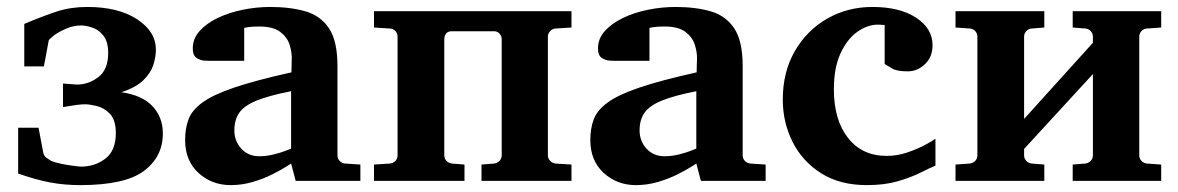

<svg xmlns="http://www.w3.org/2000/svg" viewBox="-20 -520 3386 552"><path d="M210.9 12.2Q164.6 12.2 124.5 4.6Q84.5 -2.9 32.2 -21V-152.8H90.8L104 -83Q106.4 -70.8 114 -65.9Q121.6 -61 127.9 -57.1Q136.7 -53.2 155.3 -49.3Q173.8 -45.4 191.2 -43.2Q208.5 -41 212.9 -41Q252.9 -41 283 -64Q313 -86.9 313 -137.2Q313 -175.3 295.9 -192.9Q278.8 -210.4 257.8 -215.3Q236.8 -220.2 225.1 -220.2Q215.3 -220.2 200 -218.3Q184.6 -216.3 172.9 -214.1Q161.1 -211.9 161.1 -211.9V-279.8Q182.1 -278.3 190.7 -277.6Q199.2 -276.9 202.1 -276.9Q234.4 -276.9 262.7 -298.3Q291 -319.8 291 -367.2Q291 -400.4 277.3 -417.5Q263.7 -434.6 245.4 -440.7Q227.1 -446.8 212.9 -446.8Q191.4 -446.8 169.4 -437.3Q147.5 -427.7 134.8 -418Q131.3 -415 125.7 -410.2Q120.1 -405.3 120.1 -403.8Q120.1 -403.8 116.9 -386.7Q113.8 -369.6 110.4 -351.3Q106.9 -333 106 -329.1H49.8V-451.2Q104 -474.1 143.8 -487.1Q183.6 -500 231 -500Q320.3 -500 374.3 -464.6Q428.2 -429.2 428.2 -377Q428.2 -356.9 420.9 -333.7Q413.6 -310.5 392.3 -289.6Q371.1 -268.6 329.1 -254.9Q389.2 -246.1 418.7 -214.4Q448.2 -182.6 448.2 -136.2Q448.2 -69.3 393.8 -28.6Q339.4 12.2 210.9 12.2Z M1016.1 0H830.1L816.9 -49.8Q816.9 -49.8 802.2 -40.5Q787.6 -31.2 762.9 -18.8Q738.3 -6.3 707.3 2.9Q676.3 12.2 643.1 12.2Q588.9 12.2 550.5 -22.9Q512.2 -58.1 512.2 -117.2Q512.2 -150.9 522 -177Q531.7 -203.1 562 -225.3Q592.3 -247.6 653.6 -268.3Q714.8 -289.1 817.9 -312Q817.9 -323.2 818.4 -337.2Q818.8 -351.1 818.8 -351.1Q819.3 -370.1 812.5 -391.6Q805.7 -413.1 785.4 -428.5Q765.1 -443.8 725.1 -443.8Q704.6 -443.8 693.4 -441.9Q682.1 -439.9 682.1 -439.9V-345.2H579.1Q579.1 -345.2 567.9 -345.7Q556.6 -346.2 545.4 -353.3Q534.2 -360.4 534.2 -380.9Q534.2 -408.7 553.7 -430.7Q573.2 -452.6 605.7 -468.3Q638.2 -483.9 677.7 -491.9Q717.3 -500 756.8 -500Q814.5 -500 857.9 -487.5Q901.4 -475.1 925.8 -438.7Q950.2 -402.3 950.2 -330.1V-73.2Q950.2 -64 956.5 -57.4Q962.9 -50.8 972.2 -49.8L1016.1 -46.9ZM816.9 -92.8V-257.8Q752.4 -245.1 717 -230.5Q681.6 -215.8 667.7 -195.6Q653.8 -175.3 653.8 -145Q653.8 -114.3 673.8 -92.5Q693.8 -70.8 725.1 -70.8Q746.6 -70.8 767.8 -76.2Q789.1 -81.5 803 -87.2Q816.9 -92.8 816.9 -92.8Z M1623 0H1364.3V-46.9L1400.4 -49.8Q1409.2 -50.8 1415.8 -57.4Q1422.4 -64 1422.4 -73.2V-407.2Q1422.4 -416 1416.3 -423.1Q1410.2 -430.2 1400.4 -430.2H1279.3Q1267.1 -430.2 1262.2 -423.1Q1257.3 -416 1257.3 -407.2V-73.2Q1257.3 -64 1263.7 -57.4Q1270 -50.8 1279.3 -49.8L1315.4 -46.9V0H1055.2V-46.9L1101.1 -49.8Q1110.4 -50.8 1116.7 -57.4Q1123 -64 1123 -73.2V-415Q1123 -423.8 1116.7 -430.7Q1110.4 -437.5 1101.1 -438L1055.2 -440.9V-487.8H1623V-440.9L1577.1 -438Q1568.4 -437.5 1561.8 -430.7Q1555.2 -423.8 1555.2 -415V-73.2Q1555.2 -64 1561.8 -57.4Q1568.4 -50.8 1577.1 -49.8L1623 -46.9Z M2181.2 0H1995.1L1981.9 -49.8Q1981.9 -49.8 1967.3 -40.5Q1952.6 -31.2 1928 -18.8Q1903.3 -6.3 1872.3 2.9Q1841.3 12.2 1808.1 12.2Q1753.9 12.2 1715.6 -22.9Q1677.2 -58.1 1677.2 -117.2Q1677.2 -150.9 1687 -177Q1696.8 -203.1 1727.1 -225.3Q1757.3 -247.6 1818.6 -268.3Q1879.9 -289.1 1982.9 -312Q1982.9 -323.2 1983.4 -337.2Q1983.9 -351.1 1983.9 -351.1Q1984.4 -370.1 1977.5 -391.6Q1970.7 -413.1 1950.4 -428.5Q1930.2 -443.8 1890.1 -443.8Q1869.6 -443.8 1858.4 -441.9Q1847.2 -439.9 1847.2 -439.9V-345.2H1744.1Q1744.1 -345.2 1732.9 -345.7Q1721.7 -346.2 1710.4 -353.3Q1699.2 -360.4 1699.2 -380.9Q1699.2 -408.7 1718.8 -430.7Q1738.3 -452.6 1770.8 -468.3Q1803.2 -483.9 1842.8 -491.9Q1882.3 -500 1921.9 -500Q1979.5 -500 2022.9 -487.5Q2066.4 -475.1 2090.8 -438.7Q2115.2 -402.3 2115.2 -330.1V-73.2Q2115.2 -64 2121.6 -57.4Q2127.9 -50.8 2137.2 -49.8L2181.2 -46.9ZM1981.9 -92.8V-257.8Q1917.5 -245.1 1882.1 -230.5Q1846.7 -215.8 1832.8 -195.6Q1818.8 -175.3 1818.8 -145Q1818.8 -114.3 1838.9 -92.5Q1858.9 -70.8 1890.1 -70.8Q1911.6 -70.8 1932.9 -76.2Q1954.1 -81.5 1968 -87.2Q1981.9 -92.8 1981.9 -92.8Z M2669.4 -43.9Q2652.3 -36.6 2625.5 -23.2Q2598.6 -9.8 2560.8 1.2Q2522.9 12.2 2472.2 12.2Q2394.5 12.2 2340.6 -22Q2286.6 -56.2 2258.5 -112.3Q2230.5 -168.5 2230.5 -233.9Q2230.5 -313 2265.1 -373Q2299.8 -433.1 2358.4 -466.6Q2417 -500 2488.3 -500Q2566.9 -500 2614 -469Q2661.1 -438 2661.1 -390.1Q2661.1 -356.4 2639.4 -335.7Q2617.7 -314.9 2590.3 -314.9Q2559.1 -314.9 2546.4 -322.3Q2533.7 -329.6 2523.4 -335.9V-448.2Q2517.1 -448.2 2513.4 -448.7Q2509.8 -449.2 2504.4 -449.2Q2474.1 -449.2 2444.8 -428.5Q2415.5 -407.7 2396.5 -366.5Q2377.4 -325.2 2377.4 -263.2Q2377.4 -175.3 2418 -123.5Q2458.5 -71.8 2529.3 -71.8Q2560.1 -71.8 2589.6 -82Q2619.1 -92.3 2641.1 -104.2Q2663.1 -116.2 2669.4 -121.1Z M3318.4 0H3064V-46.9L3100.1 -49.8Q3109.4 -50.8 3115.7 -57.4Q3122.1 -64 3122.1 -73.2V-307.1L2924.3 -91.8V-73.2Q2924.3 -64 2930.7 -57.4Q2937 -50.8 2946.3 -49.8L2982.4 -46.9V0H2727.1V-46.9L2768.1 -49.8Q2777.3 -50.8 2783.7 -57.4Q2790 -64 2790 -73.2V-415Q2790 -423.8 2783.7 -430.7Q2777.3 -437.5 2768.1 -438L2727.1 -440.9V-487.8H2982.4V-440.9L2946.3 -438Q2937 -437.5 2930.7 -430.7Q2924.3 -423.8 2924.3 -415V-178.2L3122.1 -397V-415Q3122.1 -423.8 3115.7 -430.7Q3109.4 -437.5 3100.1 -438L3064 -440.9V-487.8H3318.4V-440.9L3277.3 -438Q3268.1 -437.5 3261.7 -430.7Q3255.4 -423.8 3255.4 -415V-73.2Q3255.4 -64 3261.7 -57.4Q3268.1 -50.8 3277.3 -49.8L3318.4 -46.9Z"/></svg>

Font: Charis
Style: Bold
Weight: 700
Designer: Walt Agee, Miriam Martin, Annie Olsen, Victor Gaultney, Lorna Priest, Alan Ward, Bob Hallissy, Martin Hosken, Sharon Cor
Foundry: SIL Global
Version: Version 7.000